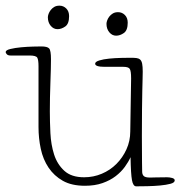

<svg xmlns="http://www.w3.org/2000/svg" viewBox="-39 -636 637 678"><path d="M424 -359Q424 -386 419 -393Q414 -400 397 -400H331Q297 -400 297 -411Q297 -418 311.5 -422.5Q326 -427 346.5 -429Q367 -431 388 -431.5Q409 -432 422 -432Q435 -432 443 -431Q451 -430 456 -425.5Q461 -421 463 -411Q465 -401 465 -383Q465 -372 464.5 -357Q464 -342 463.5 -316Q463 -290 462.5 -251.5Q462 -213 462 -156Q462 -90 462.5 -62.5Q463 -35 463 -30Q463 -20 468.5 -14.5Q474 -9 491 -9Q497 -9 512 -9.5Q527 -10 551 -10Q560 -10 569 -7.5Q578 -5 578 1Q578 9 563 13Q548 17 526.5 19Q505 21 481.5 21.5Q458 22 442 22Q431 22 427 0Q423 -22 422 -81Q415 -65 402 -47Q389 -29 369.5 -14Q350 1 323 10.5Q296 20 261 20Q214 20 183 2.5Q152 -15 132.5 -44Q113 -73 105 -110.5Q97 -148 97 -187V-402Q97 -425 92.5 -432.5Q88 -440 65 -440H-2Q-11 -440 -15 -444.5Q-19 -449 -19 -452Q-19 -459 -2.5 -463Q14 -467 35.5 -469Q57 -471 77.5 -471.5Q98 -472 107 -472Q128 -472 134.5 -465Q141 -458 141 -427Q141 -414 140.5 -392Q140 -370 139 -344Q138 -318 137.5 -291.5Q137 -265 137 -243Q137 -207 139 -166Q141 -125 152 -90.5Q163 -56 188 -33Q213 -10 258 -10Q291 -10 320.5 -22.5Q350 -35 372 -57Q394 -79 407.5 -108.5Q421 -138 421 -172ZM130 -575Q130 -580 132.5 -587Q135 -594 140 -600.5Q145 -607 152.5 -611.5Q160 -616 171 -616Q185 -616 195 -606Q205 -596 205 -579Q205 -552 191.5 -542.5Q178 -533 164 -533Q150 -533 140 -545Q130 -557 130 -575ZM337 -552Q337 -557 339.5 -564Q342 -571 347 -577.5Q352 -584 359.5 -588.5Q367 -593 378 -593Q392 -593 402 -583Q412 -573 412 -556Q412 -529 398.5 -519.5Q385 -510 371 -510Q357 -510 347 -522Q337 -534 337 -552Z"/></svg>

Font: Life Savers
Style: Regular
Weight: 400
Version: Version 2.001; ttfautohint (v0.93) -l 8 -r 50 -G 200 -x 14 -